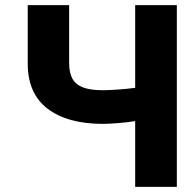

<svg xmlns="http://www.w3.org/2000/svg" viewBox="-20 -727 762 747"><path d="M249 -707V-481.4Q249 -443.4 262 -420.4Q274.9 -397.5 303.5 -386.7Q332 -376 379.9 -376Q402.8 -376 440.2 -378.7Q477.5 -381.3 505.9 -385.3V-707H668V0H505.9V-255.9Q477.5 -251 439.7 -248Q401.9 -245.1 379.9 -245.1Q242.7 -245.1 165 -304.2Q87.4 -363.3 87.9 -481.4V-707Z"/></svg>

Font: Pretendard GOV ExtraBold
Style: Regular
Weight: 800
Designer: Base glyphs from Inter by Rasmus Andersson; Hangeul glyphs from Noto Sans CJK(Source Han Sans) by Jang Soo-young and Kan
Foundry: Kil Hyung-jin
Version: Version 1.309